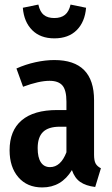

<svg xmlns="http://www.w3.org/2000/svg" viewBox="-20 -806 491 841"><path d="M422 -69 397 13Q356 8 331.5 -9Q307 -26 295 -61Q249 15 165 15Q99 15 60.5 -29.5Q22 -74 22 -148Q22 -234 75 -279Q128 -324 230 -324H271V-361Q271 -411 253.5 -431.5Q236 -452 197 -452Q151 -452 81 -426L52 -506Q92 -524 135.5 -533.5Q179 -543 218 -543Q392 -543 392 -367V-128Q392 -102 399 -89.5Q406 -77 422 -69ZM271 -139V-251H242Q192 -251 168.5 -228Q145 -205 145 -157Q145 -116 159 -95Q173 -74 199 -74Q246 -74 271 -139ZM80 -772 148 -786Q155 -754 172 -740.5Q189 -727 218 -727Q247 -727 264.5 -741Q282 -755 289 -786L357 -772Q352 -710 316 -674Q280 -638 218 -638Q157 -638 121 -674Q85 -710 80 -772Z"/></svg>

Font: Fira Sans Compressed Medium
Style: Regular
Weight: 500
Width: 1
Designer: bBox Type GmbH & Carrois Corporate GbR & Edenspiekermann AG
Foundry: bBox Type GmbH & Carrois Corporate GbR & Edenspiekermann AG
Version: Version 4.301